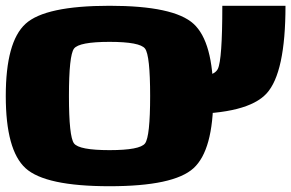

<svg xmlns="http://www.w3.org/2000/svg" viewBox="-20 -645 1009 665"><path d="M500 -312.5Q500 -453.1 482.4 -476.6Q464.8 -500 359.4 -500Q253.9 -500 236.3 -476.6Q218.8 -453.1 218.8 -312.5Q218.8 -171.9 236.3 -148.4Q253.9 -125 359.4 -125Q464.8 -125 482.4 -148.4Q500 -171.9 500 -312.5ZM718.8 -312.5Q718.8 -125 650.4 -62.5Q582 0 359.4 0Q136.7 0 68.4 -62.5Q0 -125 0 -312.5Q0 -500 68.4 -562.5Q136.7 -625 359.4 -625Q582 -625 650.4 -562.5Q718.8 -500 718.8 -312.5ZM625 -250H593.8V-375H625Q718.8 -375 734.4 -406.2Q750 -437.5 750 -625H968.8Q968.8 -392.6 903.3 -321.3Q837.9 -250 625 -250Z"/></svg>

Font: CraftyPE
Style: Regular
Weight: 400
Designer: Erek Butcher
Foundry: Haunted Coop
Version: Version 0.018;April 4, 2024;FontCreator 15.0.0.2962 64-bit